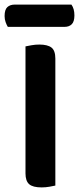

<svg xmlns="http://www.w3.org/2000/svg" viewBox="-34 -809 344 836"><path d="M147 7Q109 7 93 -7Q77 -21 77 -54V-607Q86 -609 103 -612Q120 -615 137 -615Q173 -615 190 -602Q207 -589 207 -554V-1Q198 1 181.5 4Q165 7 147 7ZM0 -692Q-5 -700 -9.5 -712.5Q-14 -725 -14 -739Q-14 -767 -2 -778Q10 -789 30 -789H277Q290 -771 290 -742Q290 -715 278.5 -703.5Q267 -692 247 -692Z"/></svg>

Font: Baloo 2 SemiBold
Style: Regular
Weight: 600
Designer: Sarang Kulkarni and Ek Type
Foundry: Ek Type
Version: Version 1.640;hotconv 1.0.111;makeotfexe 2.5.65597; ttfautoh